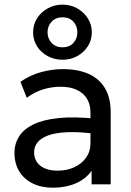

<svg xmlns="http://www.w3.org/2000/svg" viewBox="-20 -816 582 850"><path d="M215 15Q163 15 124.5 -4Q86 -23 65 -57.8Q44 -92.5 44 -140Q44 -179 64 -211.2Q84 -243.5 127 -264.8Q170 -286 238.5 -293.2Q307 -300.5 404 -290.5L406.5 -223Q331.5 -233 279 -230.8Q226.5 -228.5 194 -216.8Q161.5 -205 146.2 -185.8Q131 -166.5 131 -142.5Q131 -104 158.8 -82.2Q186.5 -60.5 235 -60.5Q276.5 -60.5 309.2 -75.8Q342 -91 361.2 -118.2Q380.5 -145.5 380.5 -181.5V-318.5Q380.5 -353 365.2 -378.5Q350 -404 320.5 -418Q291 -432 248 -432Q209.5 -432 171.5 -420.5Q133.5 -409 98.5 -383L70.5 -454Q116 -485 164.5 -497.5Q213 -510 257.5 -510Q325 -510 372.5 -488.8Q420 -467.5 445 -425Q470 -382.5 470 -319V0H385.5V-60Q360 -23.5 315 -4.2Q270 15 215 15ZM257 -551.5Q221 -551.5 191.2 -567.5Q161.5 -583.5 144 -611Q126.5 -638.5 126.5 -673Q126.5 -707 144 -734.8Q161.5 -762.5 191.2 -779Q221 -795.5 257 -795.5Q292.5 -795.5 321.8 -779Q351 -762.5 368.8 -734.8Q386.5 -707 386.5 -673Q386.5 -638.5 368.8 -611Q351 -583.5 321.8 -567.5Q292.5 -551.5 257 -551.5ZM257 -606.5Q287 -606.5 304.8 -625.8Q322.5 -645 322.5 -673Q322.5 -701 304.8 -720.2Q287 -739.5 257 -739.5Q227 -739.5 208.8 -720.2Q190.5 -701 190.5 -673Q190.5 -645 208.8 -625.8Q227 -606.5 257 -606.5Z"/></svg>

Font: Geologica Roman Light
Style: Regular
Weight: 300
Designer: Sindre Bremnes, Frode Helland
Foundry: Monokrom Skriftforlag AS
Version: Version 1.010;gftools[0.9.28]